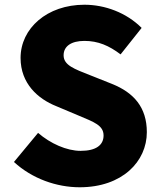

<svg xmlns="http://www.w3.org/2000/svg" viewBox="-20 -778 679 812"><path d="M317 14C497 14 601 -95 601 -219C601 -324 546 -386 454 -423L361 -460C295 -486 249 -502 249 -544C249 -583 282 -605 337 -605C395 -605 441 -585 490 -548L579 -660C514 -725 423 -758 337 -758C179 -758 67 -658 67 -533C67 -425 140 -360 218 -329L313 -289C377 -262 418 -248 418 -205C418 -165 387 -140 321 -140C262 -140 193 -171 141 -216L39 -93C116 -22 220 14 317 14Z"/></svg>

Font: Noto Sans HK Black
Style: Regular
Weight: 900
Designer: Ryoko NISHIZUKA 西塚涼子 (kana, bopomofo & ideographs); Paul D. Hunt (Latin, Greek & Cyrillic); Sandoll Communications 산돌커뮤니
Foundry: Adobe
Version: Version 2.004;hotconv 1.0.118;makeotfexe 2.5.65603